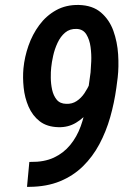

<svg xmlns="http://www.w3.org/2000/svg" viewBox="-20 -741 525 767"><path d="M97.2 -94.2H102.5Q156.2 -93.3 195.1 -111.3Q233.9 -129.4 260.5 -161.9Q287.1 -194.3 302.5 -236.8Q317.9 -279.3 324.7 -327.1L341.8 -451.7Q343.3 -467.8 344.5 -495.8Q345.7 -523.9 341.8 -553.2Q337.9 -582.5 325 -603.5Q312 -624.5 286.1 -625.5Q258.8 -626.5 240.2 -610.8Q221.7 -595.2 210 -570.1Q198.2 -544.9 192.4 -518.3Q186.5 -491.7 184.6 -471.7Q182.6 -454.6 182.9 -430.4Q183.1 -406.2 188.2 -382.6Q193.4 -358.9 206.5 -342.8Q219.7 -326.7 244.6 -326.2Q268.1 -325.2 286.1 -337.2Q304.2 -349.1 317.4 -368.7Q330.6 -388.2 339.4 -409.7Q348.1 -431.2 352.5 -449.7L392.1 -435.1Q387.7 -401.4 374.3 -365.7Q360.8 -330.1 337.9 -299.8Q314.9 -269.5 283.7 -250.7Q252.4 -231.9 213.9 -232.9Q168 -233.9 138.9 -256.3Q109.9 -278.8 94.2 -314.7Q78.6 -350.6 74.5 -391.1Q70.3 -431.6 73.7 -468.3Q78.1 -513.7 93.8 -558.6Q109.4 -603.5 137 -640.9Q164.6 -678.2 204.1 -700.2Q243.7 -722.2 294.9 -721.2Q350.1 -719.7 383.5 -690.9Q417 -662.1 432.9 -617.9Q448.7 -573.7 451.9 -524.2Q455.1 -474.6 450.2 -431.6L444.8 -390.1Q436.5 -330.1 420.2 -272.7Q403.8 -215.3 377 -165Q350.1 -114.7 311.3 -76.7Q272.5 -38.6 219.5 -16.8Q166.5 4.9 97.7 5.4H87.9Z"/></svg>

Font: Roboto Condensed Medium
Style: Italic
Weight: 500
Italic angle: -12°
Designer: Christian Robertson
Foundry: Google
Version: Version 3.0; 2020